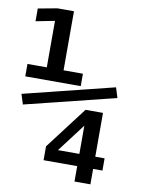

<svg xmlns="http://www.w3.org/2000/svg" viewBox="-100 -878 803 1079"><g transform="rotate(10 301.0 -339.0)"><path d="M26.9 -473.1H137.2V-738.3L29.8 -717.3V-790L138.2 -810.1H232.9V-473.1H343.3V-402.3H26.9ZM22.9 -301.8 540 -430.2 558.1 -372.1 41 -244.1ZM401.9 43.9H210V-35.2L393.1 -275.9H492.7V-25.9H545.9V43.9H492.7V131.8H401.9ZM401.9 -25.9V-187L279.8 -25.9Z"/></g></svg>

Font: Hack
Style: Bold
Weight: 700
Monospace: yes
Designer: Christopher Simpkins
Foundry: Christopher Simpkins
Version: Version 2.017